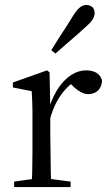

<svg xmlns="http://www.w3.org/2000/svg" viewBox="-20 -755 441 775"><path d="M37 0H265V-22L158 -36H137L37 -22ZM107 0H187Q186 -23 185 -61Q184 -99 184 -140Q183 -180 183 -211V-316V-319L180 -463L170 -471L32 -422V-402L108 -387Q109 -367 110 -348Q110 -329 111 -308Q111 -286 111 -258V-211Q111 -180 111 -140Q110 -99 110 -61Q109 -23 107 0ZM178 -260Q195 -329 227 -373Q259 -417 297 -434L255 -427L280 -402Q293 -390 307 -383Q321 -375 337 -375Q360 -375 376 -390Q391 -405 392 -431Q385 -452 368 -462Q350 -471 328 -471Q298 -471 270 -454Q241 -436 218 -403Q195 -370 178 -320H165ZM187 -552 204 -539Q225 -557 246 -576Q267 -594 289 -613Q310 -632 330 -650Q350 -668 356 -680Q362 -692 362 -702Q362 -719 352 -727Q341 -735 329 -735Q317 -735 305 -727Q292 -718 278 -696Q264 -673 248 -648Q231 -623 216 -599Q200 -574 187 -552Z"/></svg>

Font: Source Serif 4 48pt
Style: Regular
Weight: 400
Designer: Frank Grie√ühammer
Foundry: Adobe Systems Incorporated
Version: Version 4.004;hotconv 1.0.116;makeotfexe 2.5.65601